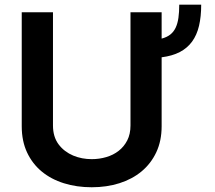

<svg xmlns="http://www.w3.org/2000/svg" viewBox="-20 -779 909 810"><path d="M366.8 11Q303.6 11 249.6 -5.9Q195.7 -22.7 156.1 -55.4Q116.5 -88.1 94.1 -136Q71.7 -183.9 71.7 -246.4V-727.3H203.5V-249.6Q203.5 -202.4 226.6 -170.8Q239 -154.1 254.8 -142.2Q270.6 -130.3 288.7 -122.7Q306.8 -115.1 326.7 -111.3Q346.6 -107.6 366.8 -107.6Q398.8 -107.6 428.4 -116.3Q458.1 -125 480.6 -142.6Q503.2 -160.2 516.9 -186.8Q530.5 -213.4 530.5 -249.6V-727.3H661.9V-616.1Q683.9 -621.8 698.3 -633.2Q712.7 -644.5 721.1 -662.3Q729.4 -680 732.8 -704.2Q736.2 -728.3 736.2 -759.2H828.8Q828.8 -708.8 819.6 -669.9Q810.4 -631 790.3 -603.5Q770.2 -576 738.6 -559.5Q707 -543 661.9 -537.3V-246.4Q661.9 -184.7 639.4 -136.7Q616.8 -88.8 577.2 -55.9Q537.6 -23.1 483.7 -6Q429.7 11 366.8 11Z"/></svg>

Font: Linik Sans SemiBold
Style: Regular
Weight: 600
Designer: Fonts by Rasmus Andersson / Changes by Cristiano Sobral with parts from Marc Monis
Foundry: rsms
Version: Version 3.020; ttfautohint (v1.6)